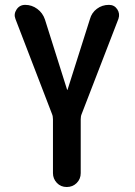

<svg xmlns="http://www.w3.org/2000/svg" viewBox="-20 -750 540 770"><path d="M188.5 -293 42 -673.8Q34.2 -693.4 46.4 -711.9Q58.6 -730.5 81.1 -730.5Q107.4 -730.5 129.4 -714.4Q151.4 -698.2 160.2 -671.9L249 -390.6Q249 -389.6 250 -389.6Q251 -389.6 251 -390.6L340.8 -673.8Q347.7 -699.2 368.7 -714.8Q389.6 -730.5 417 -730.5Q438.5 -730.5 450.2 -712.9Q461.9 -695.3 455.1 -674.8L307.6 -293Q303.7 -284.2 303.7 -271.5V-55.7Q303.7 -32.2 287.6 -16.1Q271.5 0 247.6 0Q223.6 0 208 -16.6Q192.4 -33.2 192.4 -55.7V-271.5Q192.4 -284.2 188.5 -293Z"/></svg>

Font: Rounded-X Mgen+ 1mn medium
Style: Regular
Weight: 500
Designer: [Source Han Sans]
Ryoko NISHIZUKA  (kana & ideographs); Paul D. Hunt (Latin, Greek & Cyrillic); Wenlong ZHANG  (bopomofo
Version: Version 1.059.20150602